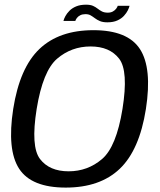

<svg xmlns="http://www.w3.org/2000/svg" viewBox="-20 -812 695 836"><path d="M266.2 4.8Q415.4 4.8 501.3 -76.9Q587.2 -158.7 615.3 -337.5Q642.9 -515.6 589.5 -598.1Q536.1 -680.6 386.9 -680.6Q237.6 -680.6 151.6 -598.7Q65.6 -516.7 37.5 -337.5Q10 -159.5 63.3 -77.3Q116.7 4.8 266.2 4.8ZM278.7 -66.1Q195.3 -66.1 154.3 -119.6Q113.3 -173 139.6 -337.5Q166.5 -503.2 228.8 -556.5Q291.1 -609.7 374.4 -609.7Q457.5 -609.7 498.7 -556.5Q539.9 -503.2 513.3 -337.5Q486.6 -172.7 424.2 -119.4Q361.8 -66.1 278.7 -66.1ZM447.5 -714.8Q473.1 -714.8 490.9 -722.9Q508.7 -731 519.7 -743Q530.7 -755.1 536.6 -767Q542.4 -779 544.1 -786.8H492.7Q491.2 -781.3 485.8 -774.1Q480.3 -766.8 471.1 -761.8Q461.8 -756.9 449.7 -756.9Q434.4 -756.9 424.2 -762Q414.1 -767.2 405.2 -774.3Q396.4 -781.3 384.9 -786.5Q373.4 -791.6 354.6 -791.6Q329.5 -791.6 311.5 -784.1Q293.4 -776.5 282.1 -764.8Q270.8 -753.2 264.5 -741.4Q258.3 -729.7 256.2 -720.8H307.9Q309.6 -726.6 314.8 -733.7Q320 -740.8 329.5 -745.6Q338.9 -750.4 352.3 -750.4Q365.7 -750.4 374.8 -745Q383.9 -739.7 393.3 -732.6Q402.6 -725.5 415.1 -720.2Q427.5 -714.8 447.5 -714.8Z"/></svg>

Font: Anybody Thin
Style: Italic
Weight: 100
Italic angle: -10°
Designer: Tyler Finck
Foundry: Etcetera Type Company
Version: Version 1.114;gftools[0.9.25]